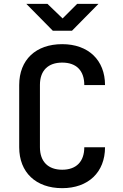

<svg xmlns="http://www.w3.org/2000/svg" viewBox="-20 -970 640 1000"><path d="M355 -810 493 -950H382L306 -874L227 -950H117L255 -810ZM304 10C440 10 527 -73 527 -203H419C419 -128 377 -86 304 -86C231 -86 188 -128 188 -203V-528C188 -603 231 -644 304 -644C377 -644 419 -603 419 -527H527C527 -657 440 -740 304 -740C167 -740 80 -659 80 -527V-203C80 -72 167 10 304 10Z"/></svg>

Font: Tekne LDO SemiBold
Style: Regular
Weight: 600
Monospace: yes
Designer: Alessio Laiso, Mario Rullo, Paolo Rosset
Foundry: Alessio Laiso
Version: Version 1.000;hotconv 1.0.109;makeotfexe 2.5.65596